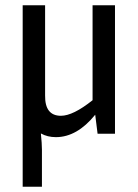

<svg xmlns="http://www.w3.org/2000/svg" viewBox="-20 -507 524 728"><path d="M416 -487V0H350L341 -72Q272 13 192 13Q160 13 135 -1Q139 39 139 60V201H66V-487H151V-145Q150 -68 211 -68Q257 -68 331 -127V-487Z"/></svg>

Font: exo2condensed_r
Style: Regular
Weight: 400
Width: 3
Designer: Natanael Gama
Version: Version 1.001;PS 001.001;hotconv 1.0.70;makeotf.lib2.5.58329